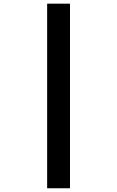

<svg xmlns="http://www.w3.org/2000/svg" viewBox="-20 -879 626 1026"><path d="M231.9 -859.4H354V127H231.9Z"/></svg>

Font: Consola Mono
Style: Bold
Weight: 700
Monospace: yes
Designer: Wojciech Kalinowski "wmk69" (wmk69@o2.pl)
Foundry: Wojciech Kalinowski "wmk69" (wmk69@o2.pl)
Version: Version 2.1.0